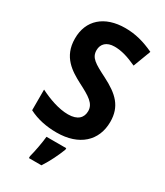

<svg xmlns="http://www.w3.org/2000/svg" viewBox="-229 -816 969 1128"><g transform="rotate(30 255.0 -251.5)"><path d="M473 -202C473 -307 416 -360 314 -412C227 -456 192 -476 192 -527C192 -569 221 -598 274 -598C322 -598 367 -584 426 -557L471 -676C405 -707 344 -724 275 -724C134 -724 47 -647 48 -522C48 -398 133 -348 205 -310C285 -269 329 -243 329 -192C329 -148 301 -116 235 -116C172 -116 103 -141 41 -172V-32C97 -3 161 10 230 10C383 10 473 -74 473 -202ZM326 71V61H192C188 103 175 171 165 208V221H250C282 172 308 118 326 71Z"/></g></svg>

Font: Noto Sans Arabic UI SmCn
Style: Bold
Weight: 700
Width: 4
Designer: Monotype Design Team, Nadine Chahine and Nizar Qandah
Foundry: Monotype Imaging Inc.
Version: Version 2.010